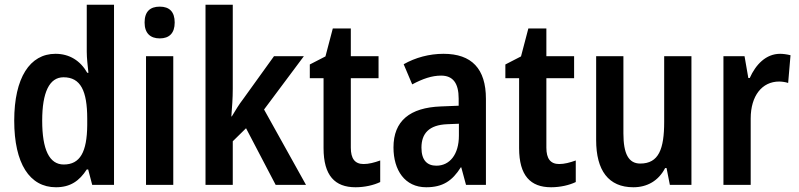

<svg xmlns="http://www.w3.org/2000/svg" viewBox="-20 -780 3370 810"><path d="M216 10C277 10 315 -17 346 -65H352L369 0H461V-760H346V-562C346 -534 350 -504 353 -473H348C319 -524 273 -553 214 -553C106 -553 40 -452 40 -271C40 -90 105 10 216 10ZM249 -86C188 -86 158 -149 158 -271C158 -390 188 -454 248 -454C320 -454 348 -397 348 -279V-252C347 -139 318 -86 249 -86Z M654 -752C613 -752 590 -731 590 -685C590 -640 614 -618 654 -618C694 -618 717 -640 717 -685C717 -730 695 -752 654 -752ZM711 -543H596V0H711Z M962 -406V-760H847V0H962V-184L1018 -239L1143 0H1271L1094 -318L1262 -543H1136L1005 -361C988 -339 975 -317 958 -289H956C959 -329 962 -364 962 -406Z M1514 -88C1477 -88 1460 -111 1460 -157V-450H1577V-543H1460V-660H1384L1353 -542L1287 -508V-450H1345V-155C1345 -39 1393 10 1480 10C1519 10 1557 1 1584 -12V-103C1559 -94 1536 -88 1514 -88Z M1851 -553C1791 -553 1732 -537 1683 -509L1719 -424C1764 -448 1802 -461 1841 -461C1891 -461 1915 -429 1915 -364V-334L1840 -331C1709 -326 1640 -270 1640 -158C1640 -62 1688 10 1778 10C1848 10 1888 -17 1924 -74H1926L1946 0H2030V-363C2030 -490 1970 -553 1851 -553ZM1867 -256 1916 -258V-208C1916 -128 1877 -81 1821 -81C1782 -81 1758 -104 1758 -157C1758 -217 1790 -253 1867 -256Z M2339 -88C2302 -88 2285 -111 2285 -157V-450H2402V-543H2285V-660H2209L2178 -542L2112 -508V-450H2170V-155C2170 -39 2218 10 2305 10C2344 10 2382 1 2409 -12V-103C2384 -94 2361 -88 2339 -88Z M2897 -543H2782V-266C2782 -151 2759 -90 2681 -90C2632 -90 2610 -131 2610 -217V-543H2495V-189C2495 -61 2547 10 2652 10C2710 10 2758 -17 2786 -71H2792L2806 0H2897Z M3271 -553C3211 -553 3168 -507 3143 -451H3137L3121 -543H3032V0H3147V-280C3147 -376 3195 -436 3267 -436C3277 -436 3294 -434 3305 -430L3315 -547C3299 -551 3283 -553 3271 -553Z"/></svg>

Font: Noto Sans Gurmukhi UI Condensed SemiBold
Style: Regular
Weight: 600
Width: 3
Designer: Jelle Bosma - Monotype Design Team
Foundry: Monotype Imaging Inc.
Version: Version 2.004